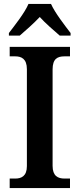

<svg xmlns="http://www.w3.org/2000/svg" viewBox="-20 -951 402 971"><path d="M25 -784V-771H80C109 -796 152 -834 181 -865C208 -835 254 -795 282 -771H337V-784C308 -822 258 -886 238 -931H124C105 -886 54 -822 25 -784ZM29 0H334V-48H306C273 -48 246 -61 246 -112V-600C246 -654 271 -666 306 -666H334V-714H29V-666H57C88 -666 116 -654 116 -601V-111C116 -60 88 -48 57 -48H29Z"/></svg>

Font: Noto Serif Devanagari SemiCondensed SemiBold
Style: Regular
Weight: 600
Width: 4
Designer: Universal Thirst, Indian Type Foundry and the Monotype Design Team
Foundry: Monotype Imaging Inc.
Version: Version 2.004